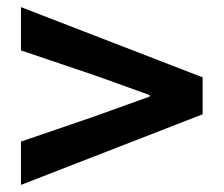

<svg xmlns="http://www.w3.org/2000/svg" viewBox="-20 -647 630 541"><path d="M39 -126V-248L249 -320L402 -375V-379L249 -434L39 -505V-627L551 -429V-325Z"/></svg>

Font: Noto Sans TC Thin
Style: Bold
Weight: 700
Version: Version 2.004-H2;hotconv 1.0.118;makeotfexe 2.5.65603